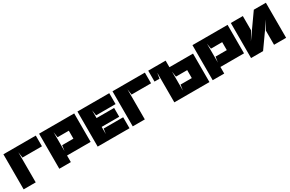

<svg xmlns="http://www.w3.org/2000/svg" viewBox="137 -1835 4569 3030"><g transform="rotate(-30 2422.0 -319.5)"><path d="M265 -444 250 -549V0H30V-639H620V-444H265Z M890 -545V-200L905 -300H1093H1110V-445H1093H905L890 -545ZM890 -120V0H680V-639H1320V-120H890Z M1604 -200H1959V0H1379V-639H1959V-440H1604L1589 -540V-399H1909V-238H1589V-107L1604 -200Z M2253 -444 2238 -549V0H2018V-639H2608V-444H2253Z M3416 -519V0H2776V-536L2775 -535L2760 -440H2669V-639H2986V-519ZM3001 -194H3206V-339H3001L2986 -439V-94Z M3685 -545V-200L3700 -300H3888H3905V-445H3888H3700L3685 -545ZM3685 -120V0H3475V-639H4115V-120H3685Z M4303 -228 4593 -639H4813V0H4593V-259L4684 -411L4393 0H4174V-639H4393V-380Z"/></g></svg>

Font: Banana Brick
Style: Regular
Weight: 400
Designer: artmaker
Foundry: artmaker
Version: Version 4.000 2011 initial release